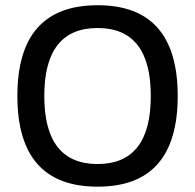

<svg xmlns="http://www.w3.org/2000/svg" viewBox="-20 -699 740 728"><path d="M350.1 8.8Q653.8 8.8 653.8 -335Q653.8 -679.2 350.1 -679.2Q45.9 -679.2 45.9 -335Q45.9 8.8 350.1 8.8ZM350.1 -592.8Q551.8 -592.8 551.8 -335Q551.8 -77.1 350.1 -77.1Q147.9 -77.1 147.9 -335Q147.9 -592.8 350.1 -592.8Z"/></svg>

Font: LT Wave
Style: Regular
Weight: 400
Designer: Daniel Lyons
Version: Version 2.5 (Glyphs App)